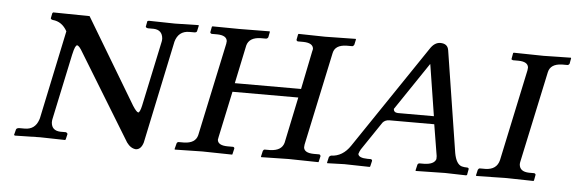

<svg xmlns="http://www.w3.org/2000/svg" viewBox="-39 -584 2120 705"><g transform="rotate(5 1021.0 -231.0)"><path d="M585 -390.1 505.9 -15.1Q498 11.2 479 12.2Q459.5 10.7 444.8 -9.8L252 -325.2Q238.3 -349.1 231 -349.1Q223.6 -349.1 216.3 -315.9Q215.8 -314.5 215.8 -314L164.1 -70.8Q163.1 -65.9 163.1 -59.1Q165 -29.3 196.8 -27.8H217.8Q222.7 -25.9 224.1 -22L219.2 -1L216.8 1Q215.8 1 125 -1L32.2 1L28.8 -1L34.2 -22Q36.1 -26.9 44.9 -27.8H65.9Q103.5 -27.8 116.2 -64.5Q117.2 -68.4 118.2 -70.8L187 -397Q168 -431.2 133.8 -434.1Q126.5 -435.5 126 -439.9L129.9 -459L132.8 -461.9L267.1 -460L455.1 -146Q469.2 -124 476.1 -123Q482.4 -125 487.8 -148.9L539.1 -390.1Q540 -394 540 -400.9Q537.6 -432.6 505.9 -434.1H484.9Q477.5 -435.1 476.1 -439L480 -460L484.9 -461.9Q485.8 -461.9 582 -460L667 -461.9L669.9 -460.9L665 -439Q663.6 -435.1 658.2 -434.1H637.2Q596.7 -434.1 585.4 -392.6Q585 -391.1 585 -390.1Z M1021 -59.1 1056.6 -229H814L777.8 -59.1Q775.9 -50.8 775.9 -48.8Q777.8 -28.3 813 -27.8H834Q838.9 -26.4 838.9 -22L834 -1L833 1Q832 1 722.7 -1Q722.7 -1 621.6 1L620.6 -1L626 -22Q627.4 -26.9 632.8 -27.8H652.8Q694.8 -28.8 702.6 -59.1L775.9 -402.8Q775.9 -404.3 776.4 -408.2Q776.9 -411.1 776.9 -412.1Q774.9 -433.6 739.7 -434.1H718.8Q713.9 -436 713.9 -439.9L717.8 -460L719.7 -461.9Q720.7 -461.9 818.8 -460.9L930.7 -461.9L931.6 -460L927.7 -439.9Q924.8 -434.6 919.9 -434.1H899.9Q857.9 -433.1 849.6 -402.8L819.8 -261.2H1064L1092.8 -402.8Q1094.7 -409.2 1094.7 -412.1Q1092.8 -433.6 1056.6 -434.1H1036.6Q1031.7 -436 1031.7 -439.9L1035.6 -460L1037.6 -461.9Q1038.6 -461.9 1134.8 -460L1248 -461.9L1249 -460L1244.6 -439.9Q1241.7 -434.6 1237.8 -434.1H1216.8Q1174.3 -433.1 1168 -402.8L1094.7 -59.1Q1093.8 -54.2 1093.8 -48.8Q1095.7 -28.3 1130.9 -27.8H1151.9Q1155.8 -26.4 1156.7 -22L1151.9 -1L1150.9 1Q1149.9 1 1041 -1Q1041 -1 939.9 1L939 -1L943.8 -22Q945.8 -26.9 949.7 -27.8H970.7Q1012.7 -29.3 1021 -59.1Z M1372.6 -164.1 1301.8 -59.1Q1296.4 -49.3 1295.9 -45.9Q1294.9 -43.9 1294.4 -42Q1296.4 -27.3 1329.6 -26.9H1341.8Q1346.7 -25.4 1346.7 -21L1341.8 0L1339.8 2Q1339.4 2 1246.6 0Q1246.6 0 1183.6 2L1182.6 0L1187.5 -21Q1190.4 -25.9 1194.8 -26.9Q1237.8 -28.3 1265.6 -69.8L1521.5 -449.2Q1537.1 -473.6 1558.6 -474.1Q1585.4 -474.1 1589.4 -451.2Q1589.4 -449.7 1589.8 -449.2L1648.4 -76.2Q1655.8 -35.6 1676.8 -29.3Q1685.5 -26.9 1697.8 -26.9Q1703.6 -25.4 1702.6 -21L1698.7 0L1695.8 2Q1694.8 2 1617.7 0L1509.8 2L1508.8 0L1513.7 -21Q1515.1 -25.9 1520.5 -26.9H1537.6Q1574.7 -27.8 1581.5 -47.9V-59.1L1562.5 -174.8H1396.5Q1381.3 -174.3 1372.6 -164.1ZM1558.6 -204.1 1528.8 -393.1H1527.8L1409.7 -217.8Q1410.6 -204.6 1425.8 -204.1Z M1961.4 -401.9 1889.2 -64.9Q1888.2 -61 1888.2 -55.2Q1890.1 -28.8 1924.3 -27.8H1944.3Q1949.2 -25.9 1949.2 -22L1945.3 -1L1943.4 1Q1942.4 1 1845.2 -1Q1845.2 -1 1733.4 1L1731.4 -1L1736.3 -22Q1738.8 -27.3 1743.2 -27.8H1764.2Q1805.7 -28.8 1814.5 -64.9L1886.2 -401.9Q1887.2 -406.7 1887.2 -412.1Q1885.3 -433.6 1850.1 -434.1H1830.1Q1824.2 -435.5 1824.2 -438L1828.1 -460L1830.1 -461.9Q1831.1 -461.9 1940.4 -460Q1940.4 -460 2041 -461.9L2042 -460L2038.1 -439Q2035.6 -434.6 2031.2 -434.1H2010.3Q1968.3 -432.6 1961.4 -401.9Z"/></g></svg>

Font: Linux Libertine Capitals O
Style: Bold Italic Samll Caps
Weight: 400
Italic angle: -12°
Designer: Philipp H. Poll
Foundry: Philipp H. Poll
Version: Version 5.0.4